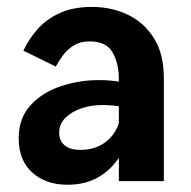

<svg xmlns="http://www.w3.org/2000/svg" viewBox="-20 -516 544 547"><path d="M446.8 -293.1Q446.8 -362.3 418.6 -407.2Q390.4 -452.1 343.9 -474.2Q297.5 -496.3 242.1 -496.3Q188.7 -496.3 150.8 -479.1Q112.8 -461.9 87.6 -433.6Q62.4 -405.3 46.6 -371.7L138.9 -326.4Q147.8 -343.1 160.3 -359.6Q172.7 -376 190.9 -387Q209.1 -398.1 235.1 -398.1Q282.8 -398.1 300.7 -366.8Q318.6 -335.6 318.6 -289.8V0H446.8ZM361.9 -166.5 319.5 -167.8Q308.8 -132.2 279.8 -110.6Q250.9 -89 209.2 -89Q179.8 -89 164.2 -101.9Q148.6 -114.9 148.6 -137.9Q148.6 -162.7 166.3 -180.3Q184 -197.9 211.9 -207.3Q239.9 -216.8 270.6 -216.8Q287.4 -216.8 303.8 -215.1Q320.2 -213.4 334.6 -210.2L380.2 -268.9Q352.3 -277 324.2 -282.4Q296 -287.8 262 -287.8Q205.3 -287.8 152.8 -270.2Q100.3 -252.6 66.8 -215.9Q33.3 -179.3 33.3 -121.7Q33.3 -59.1 71.9 -24.4Q110.5 10.3 171.9 10.3Q216.1 10.3 248.3 -5.1Q280.5 -20.4 302.9 -46Q325.2 -71.5 339.5 -103Q353.8 -134.4 361.9 -166.5Z"/></svg>

Font: Estedad-VF-FD Black
Style: Regular
Weight: 900
Designer: Amin Abedi
Version: Version 4.000